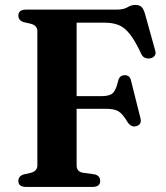

<svg xmlns="http://www.w3.org/2000/svg" viewBox="-20 -738 656 758"><path d="M439 -700Q468 -700 483 -709.2Q498 -718.5 514 -718.5Q530.5 -718.5 538.8 -710.5Q547 -702.5 552.5 -683L593 -537.5Q596.5 -525.5 590.2 -517.5Q584 -509.5 572 -507.5Q561.5 -506 552.2 -509.8Q543 -513.5 537 -526.5Q513 -578 492 -604.2Q471 -630.5 447.5 -639.5Q424 -648.5 393 -648.5H282.5V-358.5H382Q413 -358.5 425.8 -370.8Q438.5 -383 446.5 -419Q451.5 -440 470.5 -441Q492 -442.5 497 -420.5L534.5 -271.5Q540.5 -247.5 520 -240.5Q499.5 -233.5 484.5 -254.5Q465.5 -287 448.8 -297.8Q432 -308.5 398.5 -308.5H282.5V-85Q282.5 -60.5 307.5 -56L351.5 -50Q375.5 -45.5 375.5 -23.5Q375.5 0 344.5 0H83.5Q52.5 0 52.5 -23.5Q52.5 -43 74 -49.5L102.5 -56Q127.5 -63 127.5 -85V-615Q127.5 -637 102.5 -644L74 -650.5Q52.5 -657 52.5 -676.5Q52.5 -700 83.5 -700Z"/></svg>

Font: Fraunces 9pt SemiBold
Style: Regular
Weight: 600
Version: Version 1.000;[b76b70a41]